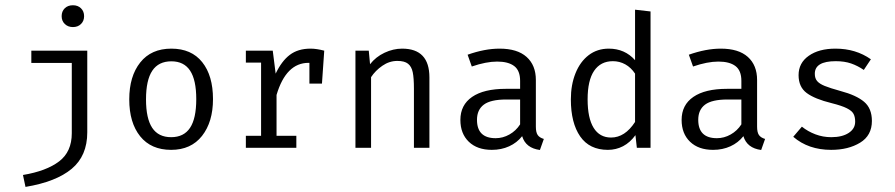

<svg xmlns="http://www.w3.org/2000/svg" viewBox="-20 -569 3446 739"><path d="M303.7 -506.8Q303.7 -488.3 291.7 -476.6Q279.8 -464.8 260.7 -464.8Q241.7 -464.8 229.5 -476.6Q217.3 -488.3 217.3 -506.8Q217.3 -525.4 229.2 -537.1Q241.2 -548.8 260.7 -548.8Q279.8 -548.8 291.7 -537.1Q303.7 -525.4 303.7 -506.8ZM315.9 -59.6Q315.9 30.8 255.9 80.8Q195.8 130.9 78.1 150.4L68.4 104.5Q158.7 89.4 207.5 52.2Q256.3 15.1 256.3 -56.2V-326.7H100.6V-374H315.9Z M799.8 -187.5Q799.8 -99.6 757.6 -45.9Q715.3 7.8 638.7 7.8Q561.5 7.8 519.5 -44.4Q477.5 -96.7 477.5 -186.5Q477.5 -275.4 519.8 -328.6Q562 -381.8 639.6 -381.8Q716.8 -381.8 758.3 -329.8Q799.8 -277.8 799.8 -187.5ZM542 -186.5Q542 -112.8 565.9 -76.9Q589.8 -41 638.7 -41Q687.5 -41 711.4 -76.9Q735.4 -112.8 735.4 -187.5Q735.4 -261.2 711.7 -297.1Q688 -333 639.6 -333Q590.3 -333 566.2 -296.9Q542 -260.7 542 -186.5Z M1228 -374 1219.2 -247.1H1170.9V-327.1H1167.5Q1081.1 -327.1 1044.4 -203.6V-46.4H1120.6V0H926.3V-46.4H984.9V-328.1H926.3V-374H1029.8L1041 -285.6Q1064 -334 1095.5 -357.9Q1127 -381.8 1175.3 -381.8Q1198.2 -381.8 1228 -374Z M1348.1 -374H1399.4L1404.3 -321.8Q1426.3 -350.1 1460 -366Q1493.7 -381.8 1527.8 -381.8Q1632.8 -381.8 1632.8 -271V0H1573.2V-227.1Q1573.2 -269 1568.6 -291Q1564 -313 1550.5 -323.7Q1537.1 -334.5 1509.3 -334.5Q1478.5 -334.5 1451.7 -315.9Q1424.8 -297.4 1408.2 -272V0H1348.1Z M2073.2 -34.2 2058.1 8.3Q2003.4 1 1989.7 -44.9Q1969.7 -19.5 1939.7 -5.9Q1909.7 7.8 1873 7.8Q1816.9 7.8 1784.4 -23.4Q1752 -54.7 1752 -107.4Q1752 -165 1797.1 -196Q1842.3 -227.1 1926.8 -227.1H1981.9V-257.8Q1981.9 -297.4 1959.2 -314.7Q1936.5 -332 1893.6 -332Q1851.1 -332 1795.9 -313L1779.8 -358.4Q1845.7 -381.8 1902.8 -381.8Q1971.2 -381.8 2006.8 -349.9Q2042.5 -317.9 2042.5 -261.2V-81.5Q2042.5 -59.6 2049.6 -49.3Q2056.6 -39.1 2073.2 -34.2ZM1981.9 -90.3V-186H1928.2Q1868.7 -186 1842.3 -166.3Q1815.9 -146.5 1815.9 -107.9Q1815.9 -37.1 1887.7 -37.1Q1915.5 -37.1 1940.7 -51.3Q1965.8 -65.4 1981.9 -90.3Z M2483.9 -524.9V0H2431.2L2425.8 -48.8Q2405.3 -20.5 2378.2 -6.3Q2351.1 7.8 2319.8 7.8Q2249 7.8 2213.1 -43.9Q2177.2 -95.7 2177.2 -186.5Q2177.2 -242.7 2195.1 -287.1Q2212.9 -331.5 2245.8 -356.7Q2278.8 -381.8 2323.2 -381.8Q2384.8 -381.8 2424.3 -337.4V-531.7ZM2241.7 -186.5Q2241.7 -114.3 2264.9 -76.9Q2288.1 -39.6 2332 -39.6Q2385.3 -39.6 2424.3 -99.6V-285.6Q2408.7 -309.1 2386.7 -321.3Q2364.7 -333.5 2338.9 -333.5Q2292 -333.5 2266.8 -296.6Q2241.7 -259.8 2241.7 -186.5Z M2924.8 -34.2 2909.7 8.3Q2855 1 2841.3 -44.9Q2821.3 -19.5 2791.3 -5.9Q2761.2 7.8 2724.6 7.8Q2668.5 7.8 2636 -23.4Q2603.5 -54.7 2603.5 -107.4Q2603.5 -165 2648.7 -196Q2693.8 -227.1 2778.3 -227.1H2833.5V-257.8Q2833.5 -297.4 2810.8 -314.7Q2788.1 -332 2745.1 -332Q2702.6 -332 2647.5 -313L2631.3 -358.4Q2697.3 -381.8 2754.4 -381.8Q2822.8 -381.8 2858.4 -349.9Q2894 -317.9 2894 -261.2V-81.5Q2894 -59.6 2901.1 -49.3Q2908.2 -39.1 2924.8 -34.2ZM2833.5 -90.3V-186H2779.8Q2720.2 -186 2693.8 -166.3Q2667.5 -146.5 2667.5 -107.9Q2667.5 -37.1 2739.3 -37.1Q2767.1 -37.1 2792.2 -51.3Q2817.4 -65.4 2833.5 -90.3Z M3271.5 -100.6Q3271.5 -119.1 3265.1 -130.9Q3258.8 -142.6 3239.5 -152.3Q3220.2 -162.1 3181.2 -171.9Q3115.7 -188 3084.7 -211.2Q3053.7 -234.4 3053.7 -279.8Q3053.7 -326.7 3092.8 -354.2Q3131.8 -381.8 3195.8 -381.8Q3273.9 -381.8 3332 -340.8L3304.7 -299.8Q3281.2 -315.9 3255.9 -324.7Q3230.5 -333.5 3196.8 -333.5Q3115.7 -333.5 3116.2 -284.7Q3116.2 -267.6 3125 -257.1Q3133.8 -246.6 3154.1 -238.3Q3174.3 -230 3214.8 -218.8Q3275.9 -202.6 3305.9 -177.2Q3335.9 -151.9 3335.9 -103.5Q3335.9 -47.4 3290.5 -19.8Q3245.1 7.8 3179.2 7.8Q3091.3 7.8 3033.2 -42.5L3066.4 -81.5Q3089.4 -63 3118.4 -52Q3147.5 -41 3179.2 -41Q3221.7 -41 3246.6 -57.4Q3271.5 -73.7 3271.5 -100.6Z"/></svg>

Font: Amiri Typewriter
Style: Regular
Weight: 400
Monospace: yes
Designer: Khaled Hosny
Version: Version 1.1